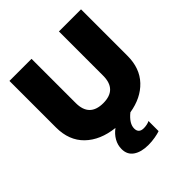

<svg xmlns="http://www.w3.org/2000/svg" viewBox="-233 -789 1155 1155"><g transform="rotate(-45 344.5 -212.0)"><path d="M649 -644V-248Q649 -143 587.5 -78Q526 -13 421 4Q368 47 368 89Q368 129 411 129Q424 129 438 126Q452 123 461 118V204Q445 210 416.5 215Q388 220 359 220Q299 220 263 195.5Q227 171 227 123Q227 89 244 59Q261 29 291 7Q175 -6 107.5 -71.5Q40 -137 40 -248V-644H228V-268Q228 -150 345 -150Q461 -150 461 -268V-644Z"/></g></svg>

Font: Kanit Bold
Style: Regular
Weight: 700
Designer: Katatrad Team
Foundry: CadsonDemak
Version: Version 1.000